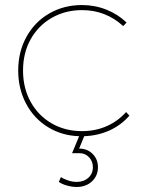

<svg xmlns="http://www.w3.org/2000/svg" viewBox="-20 -537 597 757"><path d="M312 0 292 48.8Q324.2 48.8 345.2 69.8Q366.2 90.8 366.2 122.1Q366.2 156.2 342.5 178.2Q318.8 200.2 282.2 200.2Q264.2 200.2 244.1 194.6Q224.1 189 211.9 180.2L220.2 161.1Q231.4 168.9 248.8 174.6Q266.1 180.2 282.2 180.2Q310.1 180.2 328.1 164.1Q346.2 147.9 346.2 122.1Q346.2 99.1 331.1 83Q315.9 66.9 293 66.9H264.2L292 0Q224.1 -2 168.9 -35.9Q113.8 -69.8 82.8 -128.4Q51.8 -187 51.8 -258.8Q51.8 -333 84.5 -392.1Q117.2 -451.2 174.6 -484.1Q231.9 -517.1 303.2 -517.1Q354 -517.1 399.4 -499Q444.8 -481 479 -448.2L465.8 -434.1Q397 -497.1 303.2 -497.1Q237.3 -497.1 184.1 -466.6Q130.9 -436 100.8 -382.1Q70.8 -328.1 70.8 -258.8Q70.8 -189.9 100.8 -135.5Q130.9 -81.1 183.8 -50.5Q236.8 -20 303.2 -20Q356.4 -20 400.6 -39.6Q444.8 -59.1 477.1 -95.2L490.2 -81.1Q458 -43.9 412.1 -22.9Q366.2 -2 312 0Z"/></svg>

Font: Montserrat
Style: Thin
Weight: 250
Designer: Julieta Ulanovsky
Foundry: Julieta Ulanovsky
Version: Version 1.000;PS 002.000;hotconv 1.0.70;makeotf.lib2.5.58329